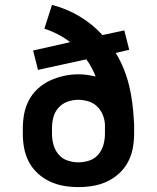

<svg xmlns="http://www.w3.org/2000/svg" viewBox="-20 -755 640 783"><path d="M300 8Q270 8 240.5 3Q211 -2 184 -14.5Q157 -27 134.5 -47.5Q112 -68 98 -94.5Q84 -121 78.5 -150.5Q73 -180 73 -210V-231Q73 -261 78.5 -290.5Q84 -320 98 -346.5Q112 -373 134.5 -393.5Q157 -414 184 -426.5Q211 -439 240.5 -445.5Q270 -452 300 -452Q318 -452 335.5 -449.5Q353 -447 370 -443Q363 -461 353.5 -479Q344 -497 332 -513L135 -470L115 -549L266 -583Q243 -601 216 -615Q189 -629 161 -638L192 -735Q251 -720 304 -688.5Q357 -657 398 -612L487 -631L507 -552L452 -539Q471 -508 484.5 -474.5Q498 -441 506.5 -406Q515 -371 519.5 -335.5Q524 -300 526 -263Q527 -255 527 -247Q527 -239 527 -231V-210Q527 -180 521.5 -150.5Q516 -121 502 -94.5Q488 -68 465.5 -47.5Q443 -27 416 -14.5Q389 -2 359.5 3Q330 8 300 8ZM300 -93Q323 -93 345 -100.5Q367 -108 381.5 -125.5Q396 -143 402 -165Q408 -187 408 -210V-221Q408 -227 408 -234Q408 -241 408 -247Q407 -268 398.5 -288Q390 -308 375 -322Q360 -336 339.5 -342Q319 -348 299 -348Q276 -348 254.5 -340Q233 -332 218 -315Q203 -298 197.5 -276Q192 -254 192 -231V-210Q192 -187 198 -165Q204 -143 218.5 -125.5Q233 -108 255 -100.5Q277 -93 300 -93Z"/></svg>

Font: Iosevka Curly Extended
Style: Bold
Weight: 700
Width: 7
Monospace: yes
Designer: Belleve Invis
Foundry: Belleve Invis
Version: Version 11.1.0; ttfautohint (v1.8.3)